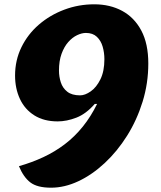

<svg xmlns="http://www.w3.org/2000/svg" viewBox="-20 -720 749 892"><path d="M217 152Q153 152 121 127.5Q89 103 68 52Q128 35 181.5 10Q235 -15 281 -50Q327 -85 364.5 -131.5Q402 -178 431 -237H420Q380 -191 335 -173.5Q290 -156 248 -156Q184 -156 139.5 -184Q95 -212 72.5 -260.5Q50 -309 50 -369Q50 -440 79.5 -500.5Q109 -561 160.5 -605.5Q212 -650 278.5 -675Q345 -700 418 -700Q491 -700 547.5 -669.5Q604 -639 636.5 -578Q669 -517 669 -425Q669 -333 642.5 -247.5Q616 -162 570.5 -89.5Q525 -17 466.5 37.5Q408 92 344 122Q280 152 217 152ZM352 -277Q375 -277 401.5 -295.5Q428 -314 446.5 -351.5Q465 -389 465 -445Q465 -475 457 -503Q449 -531 430 -549Q411 -567 379 -567Q360 -567 338 -556.5Q316 -546 297 -524.5Q278 -503 266 -470Q254 -437 254 -392Q254 -364 262.5 -337.5Q271 -311 292.5 -294Q314 -277 352 -277Z"/></svg>

Font: Lemonada
Style: Regular
Weight: 400
Designer: Mohamed Gaber (Arabic), Eduardo Tunni (Latin)
Foundry: Kief Type Foundry
Version: Version 4.005